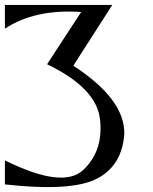

<svg xmlns="http://www.w3.org/2000/svg" viewBox="-20 -752 624 783"><path d="M0 -732H438L279 -484C419.7 -392.7 489 -299.7 487 -205C480.3 -117.7 442.2 -56.7 372.5 -22C302.8 12.7 178.7 20 0 0V-98C157.3 -20 263.7 -6.8 319 -58.5C374.3 -110.2 397.3 -178.8 388 -264.5C378.7 -350.2 306.7 -425.3 172 -490L311 -703C185 -711.7 81.3 -689 0 -635Z"/></svg>

Font: Neocyr
Style: Regular
Weight: 400
Designer: Viktar Palstsiuk <vipals@gmail.com>
Version: 1.00